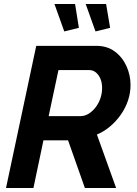

<svg xmlns="http://www.w3.org/2000/svg" viewBox="-20 -939 682 959"><path d="M10 0 161 -710H461Q515 -710 553 -682Q591 -654 611.5 -609Q632 -564 632 -514Q632 -475 619.5 -437.5Q607 -400 584 -367Q561 -334 530.5 -308Q500 -282 464 -267L560 0H404L320 -238H197L147 0ZM382 -359Q403 -359 422 -370.5Q441 -382 456.5 -401.5Q472 -421 481 -446.5Q490 -472 490 -500Q490 -526 481.5 -546Q473 -566 458.5 -577.5Q444 -589 426 -589H272L223 -359ZM408 -919H510L530 -800L457 -782ZM252 -919H355L374 -800L301 -782Z"/></svg>

Font: Raleway Thin
Style: Bold Italic
Weight: 700
Italic angle: -12°
Version: Version 4.026